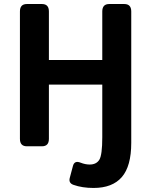

<svg xmlns="http://www.w3.org/2000/svg" viewBox="-20 -720 744 945"><path d="M112.3 0Q78.1 0 78.1 -36.6V-663.6Q78.1 -700.2 112.3 -700.2H186.5Q220.7 -700.2 220.7 -663.6V-424.8H483.4V-663.6Q483.4 -700.2 517.6 -700.2H591.8Q626 -700.2 626 -663.6V-17.1Q626 98.1 579.6 151.6Q533.2 205.1 440.4 205.1Q384.8 205.1 341.8 189.9Q316.9 181.2 323.2 156.2L338.9 97.2Q346.2 68.4 376.5 80.6Q399.9 89.8 421.4 89.8Q454.1 89.8 468.8 66.4Q483.4 43 483.4 -44.4V-303.7H220.7V-36.6Q220.7 0 186.5 0Z"/></svg>

Font: Istok Web
Style: Bold
Weight: 700
Designer: Andrey V. Panov
Foundry: Andrey V. Panov
Version: Version 1.0.2g